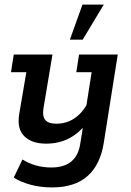

<svg xmlns="http://www.w3.org/2000/svg" viewBox="-20 -637 571 838"><path d="M207 181Q156 181 112.5 169Q69 157 40 138L78 59Q105 76 136.5 85Q168 94 204 94Q259 94 290.5 68.5Q322 43 330 -8L346 -108L366 -110Q332 -61 286 -35.5Q240 -10 181 -10Q119 -10 86 -42.5Q53 -75 64 -140L95 -322H28L40 -399H209L170 -166Q164 -129 178 -113Q192 -97 225 -97Q270 -97 305 -120.5Q340 -144 365 -191L354 -157L380 -322H313L325 -399H494L433 -14Q418 82 362 131.5Q306 181 207 181ZM285 -464 340 -617H433L341 -464Z"/></svg>

Font: Rokkitt SemiBold
Style: Italic
Weight: 600
Italic angle: -9°
Designer: Vernon Adams
Foundry: Vernon Adams
Version: Version 3.103